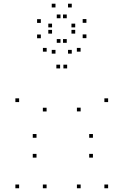

<svg xmlns="http://www.w3.org/2000/svg" viewBox="-20 -996 660 1026"><path d="M229 10V-10H209V10ZM229 -400.3V-420.3H209V-400.3ZM338.8 -630.4V-650.4H318.8V-630.4ZM301.2 -630.4V-650.4H281.2V-630.4ZM411 -400.7V-420.7H391V-400.7ZM411 10V-10H391V10ZM557.8 10V-10H537.8V10ZM557.8 -450.5V-470.5H537.8V-450.5ZM410.7 -720V-740H390.7V-720ZM229.3 -720V-740H209.3V-720ZM82.2 -450.5V-470.5H62.2V-450.5ZM82.2 10V-10H62.2V10ZM476.6 -153.7V-173.7H456.6V-153.7ZM476.6 -259.8V-279.8H456.6V-259.8ZM175.1 -259.8V-279.8H155.1V-259.8ZM175.1 -153.7V-173.7H155.1V-153.7ZM363.5 -709.4V-729.4H343.5V-709.4ZM441.8 -792.1V-812.1H421.8V-792.1ZM441.8 -874.1V-894.1H421.8V-874.1ZM363.5 -956.2V-976.2H343.5V-956.2ZM276.5 -956.2V-976.2H256.5V-956.2ZM198.2 -873.6V-893.6H178.2V-873.6ZM198.2 -791.6V-811.6H178.2V-791.6ZM276.5 -709.4V-729.4H256.5V-709.4ZM258.1 -849.7V-869.7H238.1V-849.7ZM303.3 -898.5V-918.5H283.3V-898.5ZM336.7 -898.5V-918.5H316.7V-898.5ZM381.9 -849.7V-869.7H361.9V-849.7ZM381.9 -816.4V-836.4H361.9V-816.4ZM336.7 -767.2V-787.2H316.7V-767.2ZM303.3 -767.2V-787.2H283.3V-767.2ZM258.1 -816.4V-836.4H238.1V-816.4Z"/></svg>

Font: Monaspace Krypton Dots Var
Style: Regular
Weight: 400
Designer: Riley Cran and the Lettermatic Team
Version: Version 1.100 (Monaspace Krypton Dots)